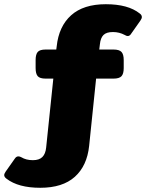

<svg xmlns="http://www.w3.org/2000/svg" viewBox="-132 -715 716 911"><path d="M-101 133Q-112 125 -112 116Q-112 109 -105 99L-62 38Q-55 27 -45 27Q-38 27 -31 31Q-8 45 24 45Q54 45 69 30Q84 15 87 -15L121 -342H85Q57 -342 47 -353.5Q37 -365 37 -392V-430Q37 -457 47 -468.5Q57 -480 85 -480H135L137 -495Q147 -590 205.5 -642.5Q264 -695 370 -695Q476 -695 531 -651Q541 -644 541 -634Q541 -627 534 -617L491 -556Q484 -544 474 -544Q468 -544 460 -549Q434 -563 404 -563Q373 -563 359 -549Q345 -535 342 -505L339 -480H406Q434 -480 444.5 -468.5Q455 -457 455 -430V-392Q455 -365 444.5 -353.5Q434 -342 406 -342H324L291 -23Q281 72 223 124Q165 176 59 176Q-45 176 -101 133Z"/></svg>

Font: Mitr SemiBold
Style: Regular
Weight: 600
Designer: Thanarat Vachiruckul
Foundry: Cadson Demak
Version: Version 1.002